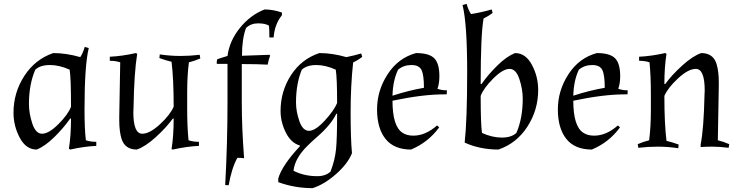

<svg xmlns="http://www.w3.org/2000/svg" viewBox="-20 -760 3834 995"><path d="M50 -176Q50 -280 106 -366.5Q162 -453 256 -485Q323 -485 396 -464Q410 -485 419 -517L440 -511Q418 -421 418 -193Q418 -91 425 -33Q449 -25 479 -25V-4Q415 -1 344 15L337 11Q348 -58 348 -145L344 -146Q309 -96 261 -49Q213 -2 170 15Q115 15 82.5 -46Q50 -107 50 -176ZM130 -221Q130 -172 147.5 -119.5Q165 -67 198 -67Q233 -67 283 -117Q333 -167 348 -207Q348 -356 341 -399Q288 -423 238.5 -423Q189 -423 163 -399Q130 -323 130 -221Z M671 -179Q671 -67 717 -67Q756 -67 809 -116Q862 -165 880 -207Q880 -352 869 -440Q842 -446 806 -459L808 -478Q864 -470 914 -470Q964 -470 1015 -476L1018 -457Q988 -444 959 -437Q950 -369 950 -280V-196Q950 -104 957 -33Q981 -25 1011 -25V-4Q947 -1 876 15L869 13Q880 -56 880 -145L876 -146Q842 -99 787.5 -49.5Q733 0 689 15Q628 15 610 -40Q598 -79 598 -136Q598 -145 598 -156L603 -437Q579 -445 549 -445V-466Q613 -469 684 -485L691 -481Q675 -384 672 -201Q671 -191 671 -179Z M1233 -428V-230Q1233 -96 1245 60Q1231 58 1222.5 58Q1214 58 1210 58Q1180 113 1165 200L1147 199Q1159 -17 1159 -230V-429H1105L1103 -431Q1103 -447 1106 -453Q1119 -458 1159 -470Q1169 -548 1223 -615Q1277 -682 1351 -711Q1395 -711 1441 -695V-681Q1403 -634 1398 -566H1376Q1376 -605 1374 -627Q1355 -639 1317.5 -639Q1280 -639 1255 -615Q1234 -559 1234 -471L1376 -476L1380 -472Q1373 -454 1367 -425Q1316 -428 1233 -428Z M1434 -185Q1434 -287 1488 -370.5Q1542 -454 1635 -485Q1702 -485 1775 -464Q1819 -473 1852 -483L1857 -465Q1838 -450 1810 -436Q1797 -315 1797 -178.5Q1797 -42 1804 34Q1782 89 1721 142.5Q1660 196 1600 215Q1507 215 1422 184V165Q1441 98 1534 -2V-6Q1488 -19 1461 -73.5Q1434 -128 1434 -185ZM1514 -229Q1514 -182 1531.5 -132Q1549 -82 1581.5 -82Q1614 -82 1662.5 -134.5Q1711 -187 1727 -226Q1727 -357 1720 -399Q1667 -423 1619 -423Q1571 -423 1544 -399Q1514 -326 1514 -229ZM1624 153Q1668 153 1693 129Q1716 69 1721.5 13Q1727 -43 1727 -170L1723 -171Q1696 -114 1625 -52Q1597 -28 1571 -2Q1508 61 1501 125Q1556 153 1624 153Z M2122 -57Q2185 -57 2245 -110L2256 -100Q2199 -22 2110 15Q2022 15 1978 -40Q1934 -95 1934 -193Q1934 -291 1989 -375.5Q2044 -460 2136 -485Q2203 -485 2230 -458.5Q2257 -432 2257 -365Q2257 -327 2247 -300Q2268 -292 2296 -292L2295 -271Q2289 -271 2282 -271Q2170 -271 2014 -238Q2014 -105 2066 -72Q2088 -57 2122 -57ZM2043 -399Q2016 -343 2014 -264Q2096 -291 2177 -305Q2177 -371 2164.5 -397Q2152 -423 2112 -423Q2072 -423 2043 -399Z M2769 -294Q2769 -190 2713 -103.5Q2657 -17 2563 15Q2467 15 2388 -21Q2401 -137 2401 -388Q2401 -639 2377 -734L2398 -740Q2407 -708 2421 -687Q2476 -696 2528 -711L2533 -693Q2514 -678 2486 -664Q2471 -582 2471 -325L2475 -324Q2510 -374 2558 -421Q2606 -468 2649 -485Q2704 -485 2736.5 -424Q2769 -363 2769 -294ZM2689 -249Q2689 -298 2671.5 -350.5Q2654 -403 2621 -403Q2586 -403 2536 -353Q2486 -303 2471 -263Q2471 -114 2478 -71Q2531 -47 2580.5 -47Q2630 -47 2656 -71Q2689 -147 2689 -249Z M3059 -57Q3122 -57 3182 -110L3193 -100Q3136 -22 3047 15Q2959 15 2915 -40Q2871 -95 2871 -193Q2871 -291 2926 -375.5Q2981 -460 3073 -485Q3140 -485 3167 -458.5Q3194 -432 3194 -365Q3194 -327 3184 -300Q3205 -292 3233 -292L3232 -271Q3226 -271 3219 -271Q3107 -271 2951 -238Q2951 -105 3003 -72Q3025 -57 3059 -57ZM2980 -399Q2953 -343 2951 -264Q3033 -291 3114 -305Q3114 -371 3101.5 -397Q3089 -423 3049 -423Q3009 -423 2980 -399Z M3632 -291Q3632 -403 3586 -403Q3547 -403 3494 -354Q3441 -305 3423 -263Q3423 -118 3434 -30Q3461 -24 3497 -11L3495 8Q3439 0 3389 0Q3339 0 3288 6L3285 -13Q3315 -26 3344 -33Q3353 -101 3353 -190V-274Q3353 -366 3346 -437Q3322 -445 3292 -445V-466Q3356 -469 3427 -485L3434 -481Q3423 -412 3423 -325L3427 -324Q3461 -371 3515.5 -420.5Q3570 -470 3614 -485Q3675 -485 3693 -430Q3705 -391 3705 -334Q3705 -325 3705 -314L3700 -33Q3729 -26 3759 -13L3756 6Q3708 0 3674.5 0Q3641 0 3611 2V-12Q3627 -90 3631 -269Q3632 -279 3632 -291Z"/></svg>

Font: Almendra
Style: Regular
Weight: 400
Designer: Ana Sanfelippo
Foundry: Ana Sanfelippo
Version: Version 1.004